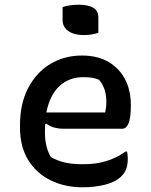

<svg xmlns="http://www.w3.org/2000/svg" viewBox="-20 -783 640 816"><path d="M328 -547Q395 -547 441 -520Q487 -493 511.5 -446Q536 -399 536 -338V-333Q536 -282 526.5 -259Q517 -236 500 -236H248Q226 -236 207 -242Q188 -248 177 -258L172 -255Q171 -243 171 -229V-220Q171 -188 177.5 -162Q184 -136 196 -116Q223 -100 255 -92.5Q287 -85 334 -85Q387 -85 430.5 -98Q474 -111 514 -139H520Q523 -126 523 -108Q523 -82 516.5 -65Q510 -48 496 -34Q472 -10 428 1.5Q384 13 331 13Q255 13 194.5 -17Q134 -47 99.5 -103.5Q65 -160 65 -240V-250Q65 -343 100 -409.5Q135 -476 194.5 -511.5Q254 -547 328 -547ZM334 -455Q274 -455 233 -417.5Q192 -380 177 -305H427Q432 -327 432 -347Q432 -379 424.5 -402Q417 -425 401 -444Q386 -450 372 -452.5Q358 -455 334 -455ZM246 -753Q276 -763 315 -763Q353 -763 375.5 -750.5Q398 -738 398 -708V-644Q372 -634 335 -634Q295 -634 270.5 -651Q246 -668 246 -698Z"/></svg>

Font: Recursive Mn Csl St Med
Style: Regular
Weight: 500
Monospace: yes
Version: Version 1.079;hotconv 1.0.112;makeotfexe 2.5.65598; ttfautoh